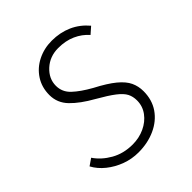

<svg xmlns="http://www.w3.org/2000/svg" viewBox="-150 -584 689 689"><g transform="rotate(-45 194.0 -240.0)"><path d="M159 12Q125 12 94 0.5Q63 -11 38 -31Q13 -51 -1 -77L25 -95Q46 -64 82 -43.5Q118 -23 164 -23Q197 -23 225 -36Q253 -49 270 -72Q287 -95 287 -124Q287 -144 279 -159.5Q271 -175 249 -192Q227 -209 185 -233Q135 -261 106.5 -290.5Q78 -320 78 -360Q78 -399 97.5 -429Q117 -459 150 -475.5Q183 -492 222 -492Q264 -492 299 -476.5Q334 -461 360 -430L335 -408Q315 -431 286 -444Q257 -457 220 -457Q177 -457 147.5 -430Q118 -403 118 -367Q118 -335 142 -312.5Q166 -290 207 -267Q255 -242 281 -220.5Q307 -199 317 -177.5Q327 -156 327 -131Q327 -87 305 -55Q283 -23 244.5 -5.5Q206 12 159 12Z"/></g></svg>

Font: Source Sans 3 Light
Style: Italic
Weight: 300
Italic angle: -11°
Designer: Paul D. Hunt
Foundry: Adobe
Version: Version 3.046;hotconv 1.0.118;makeotfexe 2.5.65603